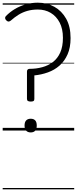

<svg xmlns="http://www.w3.org/2000/svg" viewBox="-20 -973 573 1431"><path d="M209 -216Q195 -216 188 -220.5Q181 -225 181 -236V-439Q181 -450 186.5 -455Q192 -460 201 -460Q250 -460 294.5 -472Q339 -484 374 -510.5Q409 -537 429 -581.5Q449 -626 449 -691Q449 -758 424.5 -805Q400 -852 358 -877Q316 -902 262 -902Q220 -902 184.5 -892Q149 -882 119 -863.5Q89 -845 61 -820Q53 -813 44.5 -812.5Q36 -812 27 -821Q18 -830 18 -838.5Q18 -847 24 -853Q53 -883 90.5 -905.5Q128 -928 172 -940.5Q216 -953 262 -953Q330 -953 385 -922.5Q440 -892 473 -833.5Q506 -775 506 -689Q506 -618 483.5 -567.5Q461 -517 423.5 -484Q386 -451 337 -433.5Q288 -416 236 -411V-235Q236 -224 229.5 -220Q223 -216 209 -216ZM209 14Q187 14 175 1Q163 -12 163 -37Q163 -63 175 -75.5Q187 -88 209 -88Q231 -88 242.5 -75.5Q254 -63 254 -37Q254 -12 242.5 1Q231 14 209 14ZM0 428H533V438H0ZM0 -20H533V0H0ZM0 -505H533V-500H0ZM0 -948H533V-938H0Z"/></svg>

Font: Playwrite US Modern Guides
Style: Regular
Weight: 400
Designer: Veronika Burian, José Scaglione
Foundry: TypeTogether
Version: Version 1.003